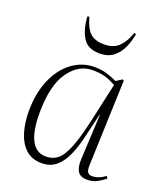

<svg xmlns="http://www.w3.org/2000/svg" viewBox="-140 -842 813 950"><g transform="rotate(20 266.5 -367.0)"><path d="M418 -59Q417 -31 424.5 -21Q432 -11 447 -11Q482 -11 516 -37L524 -26Q505 -10 482 2Q459 14 431 14Q394 14 380.5 -8Q367 -30 369 -73L381 -309H379L347 -174Q335 -124 316 -81Q297 -38 267 -12Q237 14 191 14Q138 14 105.5 -17Q73 -48 58.5 -98Q44 -148 44 -206Q44 -302 75 -373.5Q106 -445 159 -484Q212 -523 276 -523Q312 -523 341.5 -514Q371 -505 396 -493L427 -513L434 -508ZM200 -24Q236 -24 262 -45.5Q288 -67 310 -124Q332 -181 355 -287L396 -472Q362 -491 335.5 -498Q309 -505 273 -505Q198 -505 147.5 -432.5Q97 -360 97 -216Q97 -24 200 -24ZM275 -594Q212 -594 186 -636.5Q160 -679 156 -746L166 -748Q180 -694 205 -669Q230 -644 281 -644Q333 -644 361 -675Q389 -706 402 -748L412 -746Q406 -707 390 -672Q374 -637 346 -615.5Q318 -594 275 -594Z"/></g></svg>

Font: Literata 72pt ExtraLight
Style: Italic
Weight: 200
Italic angle: -2°
Designer: Latin by Veronika Burian and Jose Scaglione. Greek by Irene Vlachou. Cyrillic by Vera Evstafieva
Foundry: TypeTogether
Version: Version 3.002